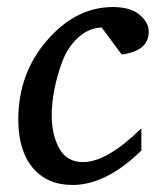

<svg xmlns="http://www.w3.org/2000/svg" viewBox="-20 -514 475 546"><path d="M403 -424Q403 -369 326 -359L269 -436Q231 -434 201.5 -406.5Q172 -379 157 -338.5Q142 -298 134.5 -259Q127 -220 127 -186Q127 -131 148.5 -92Q170 -53 216 -53Q284 -53 382 -149V-86Q282 12 186 12Q114 12 73 -37Q32 -86 32 -174Q32 -305 114 -399.5Q196 -494 301 -494Q351 -494 377 -472Q403 -450 403 -424Z"/></svg>

Font: Veleka
Style: Italic
Weight: 400
Italic angle: -12°
Designer: Stefan Peev, Context Ltd, 2016; SIL International, 1997-2014.
Foundry: Stefan Peev, Context Ltd, 2016
Version: Version 1.000